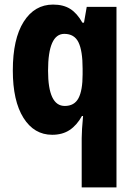

<svg xmlns="http://www.w3.org/2000/svg" viewBox="-20 -579 589 839"><path d="M337 25Q337 8 338.5 -16Q340 -40 343 -72H338Q316 -32 284.5 -11Q253 10 208 10Q129 10 82.5 -64Q36 -138 36 -271Q36 -409 83.5 -484Q131 -559 212 -559Q257 -559 287 -540Q317 -521 340 -480H347L359 -549H489V240H337ZM263 -116Q305 -116 323 -150Q341 -184 341 -254V-279Q341 -357 323 -394Q305 -431 261 -431Q190 -431 190 -270Q190 -116 263 -116Z"/></svg>

Font: Noto Sans Telugu Condensed ExtraBold
Style: Regular
Weight: 800
Width: 3
Designer: Jelle Bosma - Monotype Design Team
Foundry: Monotype Imaging Inc.
Version: Version 2.005; ttfautohint (v1.8.4.7-5d5b)